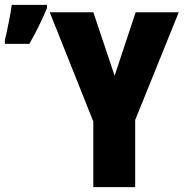

<svg xmlns="http://www.w3.org/2000/svg" viewBox="-29 -764 751 784"><path d="M525 -714H701L523 -274V0H352V-268L174 -714H352L439 -455ZM-9 -601Q-4 -619 6.5 -672Q17 -725 19 -744H163V-731Q132 -657 91 -585H-9Z"/></svg>

Font: Noto Sans UI CondBlack
Style: Regular
Weight: 900
Width: 3
Designer: Monotype Design Team
Foundry: Monotype Imaging Inc.
Version: Version 1.001